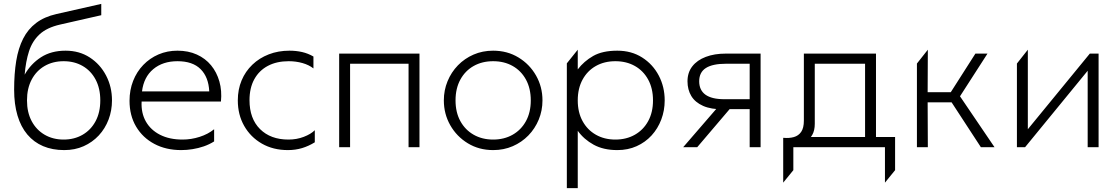

<svg xmlns="http://www.w3.org/2000/svg" viewBox="-20 -755 5741 985"><path d="M309.5 15Q249 15 201.2 -5.2Q153.5 -25.5 120.2 -65Q87 -104.5 69.8 -162.2Q52.5 -220 52.5 -295Q52.5 -377 63.2 -442.5Q74 -508 98.8 -556.8Q123.5 -605.5 165.5 -637.2Q207.5 -669 269.5 -683L499.5 -735V-677L288.5 -629Q220.5 -613.5 183 -578.8Q145.5 -544 128.8 -491.8Q112 -439.5 106.5 -372Q138 -427.5 190.2 -461.2Q242.5 -495 316.5 -495Q387 -495 440.5 -460.2Q494 -425.5 524.2 -367.5Q554.5 -309.5 554.5 -240Q554.5 -188 537 -141.8Q519.5 -95.5 486.8 -60.2Q454 -25 409.2 -5Q364.5 15 309.5 15ZM306.5 -39Q361.5 -39 404 -63.8Q446.5 -88.5 470.5 -133.5Q494.5 -178.5 494.5 -240Q494.5 -301.5 470.5 -346.8Q446.5 -392 404 -416.5Q361.5 -441 306.5 -441Q251.5 -441 209 -416.5Q166.5 -392 142.5 -346.8Q118.5 -301.5 118.5 -240Q118.5 -178.5 142.5 -133.5Q166.5 -88.5 209 -63.8Q251.5 -39 306.5 -39Z M909.5 15Q831.5 15 771.8 -16.8Q712 -48.5 678.2 -105.5Q644.5 -162.5 644.5 -238Q644.5 -293 663 -340Q681.5 -387 715 -421.8Q748.5 -456.5 793.2 -475.8Q838 -495 890.5 -495Q946 -495 989.8 -475.2Q1033.5 -455.5 1062.8 -420Q1092 -384.5 1105.5 -337Q1119 -289.5 1113.5 -234H706.5Q703.5 -175.5 728.2 -131.8Q753 -88 801.2 -63.5Q849.5 -39 916.5 -39Q961 -39 1004 -52.8Q1047 -66.5 1078.5 -92V-29.5Q1054 -14 1025.8 -4.2Q997.5 5.5 968 10.2Q938.5 15 909.5 15ZM708.5 -286H1053.5Q1050 -359.5 1009.2 -400.2Q968.5 -441 890.5 -441Q815 -441 766.2 -400.2Q717.5 -359.5 708.5 -286Z M1457 15Q1381.5 15 1323.5 -18.2Q1265.5 -51.5 1232.8 -109Q1200 -166.5 1200 -240Q1200 -296 1219.5 -342.5Q1239 -389 1274.8 -423.2Q1310.5 -457.5 1359 -476.2Q1407.5 -495 1465 -495Q1499.5 -495 1530 -488Q1560.5 -481 1588 -465V-404Q1565 -422 1531.8 -431.5Q1498.5 -441 1461 -441Q1399.5 -441 1354.5 -417.2Q1309.5 -393.5 1284.8 -348.8Q1260 -304 1260 -241Q1260 -146.5 1314 -92.8Q1368 -39 1460 -39Q1502 -39 1538.5 -53Q1575 -67 1595 -87V-25Q1563.5 -5.5 1529.5 4.8Q1495.5 15 1457 15Z M1720 0V-480H2132V0H2076V-428H1776V0Z M2510 15Q2437.5 15 2380.2 -19.8Q2323 -54.5 2290 -112.5Q2257 -170.5 2257 -240Q2257 -292 2276 -338.2Q2295 -384.5 2329.2 -419.8Q2363.5 -455 2409.5 -475Q2455.5 -495 2510 -495Q2582.5 -495 2639.8 -460.2Q2697 -425.5 2730 -367.5Q2763 -309.5 2763 -240Q2763 -188 2744 -141.8Q2725 -95.5 2690.8 -60.2Q2656.5 -25 2610.5 -5Q2564.5 15 2510 15ZM2510 -39Q2566.5 -39 2610 -63.8Q2653.5 -88.5 2678.2 -133.5Q2703 -178.5 2703 -240Q2703 -301.5 2678.2 -346.8Q2653.5 -392 2610 -416.5Q2566.5 -441 2510 -441Q2453.5 -441 2410 -416.5Q2366.5 -392 2341.8 -346.8Q2317 -301.5 2317 -240Q2317 -178.5 2341.8 -133.5Q2366.5 -88.5 2410 -63.8Q2453.5 -39 2510 -39Z M2888 210V-430L2944 -500V-399Q2975.5 -440.5 3023 -467.8Q3070.5 -495 3147 -495Q3219.5 -495 3274.2 -460.2Q3329 -425.5 3359.5 -367.5Q3390 -309.5 3390 -240Q3390 -188 3372.5 -141.8Q3355 -95.5 3322.8 -60.2Q3290.5 -25 3246 -5Q3201.5 15 3147 15Q3076 15 3025.8 -12.5Q2975.5 -40 2944 -84V210ZM3137 -39Q3193.5 -39 3237 -63.8Q3280.5 -88.5 3305.2 -133.5Q3330 -178.5 3330 -240Q3330 -301.5 3305.2 -346.8Q3280.5 -392 3237 -416.5Q3193.5 -441 3137 -441Q3080.5 -441 3037 -416.5Q2993.5 -392 2968.8 -346.8Q2944 -301.5 2944 -240Q2944 -178.5 2968.8 -133.5Q2993.5 -88.5 3037 -63.8Q3080.5 -39 3137 -39Z M3485 0 3689 -236 3693 -194Q3628 -193.5 3587 -211.8Q3546 -230 3526.5 -262.5Q3507 -295 3507 -338Q3507 -383 3531.8 -414.8Q3556.5 -446.5 3600.8 -463.2Q3645 -480 3703 -480H3882V0H3826V-428H3705Q3635.5 -428 3601.2 -406Q3567 -384 3567 -338Q3567 -292.5 3599.2 -269.2Q3631.5 -246 3696 -246H3839V-195H3723L3557 0Z M4418 0V-428H4160V-120Q4160 -85.5 4147 -62.8Q4134 -40 4111.5 -27.5Q4089 -15 4059.8 -11Q4030.5 -7 3998 -10V-48Q4028.5 -45 4052.5 -51.8Q4076.5 -58.5 4090.2 -78.5Q4104 -98.5 4104 -136V-480H4474V0ZM3998 182V-48L4107 -30V-52H4572V118L4520 182V0H4050V118Z M5012 0 4843 -259 4984 -480H5046L4905 -261L5082 0ZM4684 0V-429L4740 -500L4739 -282H4881V-230H4739L4740 0Z M5197 0V-429L5253 -500V-92L5571 -480H5616V0H5560V-392L5239 0Z"/></svg>

Font: Geologica-Sharp
Style: Regular
Weight: 100
Designer: Sindre Bremnes, Frode Helland
Foundry: Monokrom Skriftforlag AS
Version: Version 1.010;gftools[0.9.28]